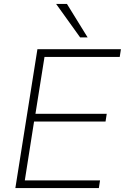

<svg xmlns="http://www.w3.org/2000/svg" viewBox="-20 -955 634 975"><path d="M58 0 170 -705H594L588 -666H206L160 -377H522L516 -338H153L106 -39H488L482 0ZM387 -765 265 -935H320L425 -765Z"/></svg>

Font: Nunito Sans 12pt ExtraLight
Style: Italic
Weight: 200
Italic angle: -9°
Designer: Vernon Adams
Foundry: Vernon Adams
Version: Version 3.101;gftools[0.9.27]